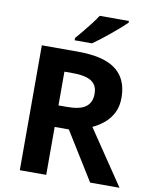

<svg xmlns="http://www.w3.org/2000/svg" viewBox="-99 -1007 858 1081"><g transform="rotate(10 330.0 -467.0)"><path d="M298 -714Q395 -714 458 -690.5Q521 -667 552 -619.5Q583 -572 583 -500Q583 -451 564.5 -414.5Q546 -378 515.5 -352.5Q485 -327 450 -311L660 0H492L322 -274H241V0H90V-714ZM287 -590H241V-397H290Q365 -397 397.5 -422Q430 -447 430 -496Q430 -530 414.5 -550.5Q399 -571 367.5 -580.5Q336 -590 287 -590ZM549 -924Q535 -910 512 -890Q489 -870 462.5 -848Q436 -826 410.5 -806.5Q385 -787 366 -774H267V-787Q283 -806 304.5 -831.5Q326 -857 347 -884.5Q368 -912 382 -934H549Z"/></g></svg>

Font: Noto Sans Armenian
Style: Bold
Weight: 700
Version: Version 2.007